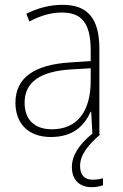

<svg xmlns="http://www.w3.org/2000/svg" viewBox="-20 -558 509 796"><path d="M312 130C312 82 348 41 395 0L392 -2V-355C392 -484 342 -538 239 -538C186 -538 135 -524 89 -501L102 -469C151 -495 194 -506 237 -506C318 -506 356 -463 356 -349V-305L269 -299C126 -290 44 -238 44 -132C44 -49 94 10 191 10C285 10 330 -38 356 -95H358L363 -4C308 40 278 87 278 135C278 189 311 218 360 218C380 218 396 214 407 210V181C398 184 381 187 364 187C330 187 312 167 312 130ZM272 -270 356 -275V-219C355 -101 304 -22 195 -22C123 -22 82 -62 82 -132C82 -220 150 -262 272 -270Z"/></svg>

Font: Noto Sans Bengali SemiCondensed ExtraLight
Style: Regular
Weight: 200
Width: 4
Designer: Joana Ranito - Universal Thirst; Jelle Bosma - Monotype Design Team
Foundry: Universal Thirst ehf.
Version: Version 3.000